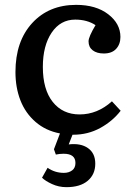

<svg xmlns="http://www.w3.org/2000/svg" viewBox="-20 -543 547 794"><path d="M282.2 14.2H279.8L264.2 54.2Q314 48.3 344 69.6Q374 90.8 374 133.8Q374 178.2 342.8 204.6Q311.5 231 254.9 231Q222.7 231 194.8 218Q167 205.1 153.8 191.9L176.8 150.9Q207 171.9 244.1 171.9Q264.6 171.9 278.3 161.6Q292 151.4 292 130.9Q292 92.8 243.2 92.8Q226.6 92.8 210.9 96.2L203.1 74.2L228 8.8Q168.9 -2.4 127 -38.8Q85 -75.2 64.5 -127.9Q43.9 -180.7 43.9 -245.1Q43.9 -372.1 113 -447.5Q182.1 -522.9 294.9 -522.9Q377 -522.9 427.5 -484.1Q478 -445.3 478 -390.1Q478 -360.4 460.4 -341.1Q442.9 -321.8 409.2 -321.8Q380.4 -321.8 363.3 -335Q346.2 -348.1 346.2 -372.1Q346.2 -390.6 375 -439Q340.3 -461.9 291 -461.9Q230 -461.9 193.6 -408Q157.2 -354 157.2 -266.1Q157.2 -172.9 198.2 -121.3Q239.3 -69.8 309.1 -69.8Q382.8 -69.8 442.9 -124L479 -85Q445.8 -42 394.8 -13.9Q343.8 14.2 282.2 14.2Z"/></svg>

Font: Literata Book Medium
Style: Regular
Weight: 500
Designer: Latin by Veronika Burian and Jose Scaglione. Greek by Irene Vlachou. Cyrillic by Vera Evstafieva
Foundry: TypeTogether
Version: Version 2.003;PS 002.003;hotconv 1.0.88;makeotf.lib2.5.64775